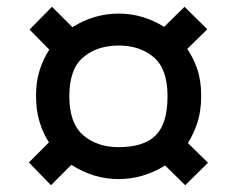

<svg xmlns="http://www.w3.org/2000/svg" viewBox="-20 -633 691 565"><path d="M130 -88 65 -155 124 -214Q107 -240 96.5 -274Q86 -308 86 -351Q86 -394 97 -427.5Q108 -461 125 -487L67 -546L133 -613L193 -553Q257 -593 329 -593Q400 -593 463 -554L523 -613L590 -547L531 -489Q549 -463 560.5 -429.5Q572 -396 572 -351Q572 -306 561 -272.5Q550 -239 533 -212L592 -154L525 -88L466 -146Q401 -106 329 -106Q255 -106 190 -148ZM329 -200Q404 -200 438.5 -235Q473 -270 473 -350Q473 -430 432.5 -464.5Q392 -499 329 -499Q266 -499 225 -464.5Q184 -430 184 -350Q184 -270 225 -235Q266 -200 329 -200Z"/></svg>

Font: Ruda
Style: Bold
Weight: 700
Designer: Mariela Monsalve and Angelina Sanchez
Foundry: Mariela Monsalve and Angelina Sanchez
Version: Version 2.000